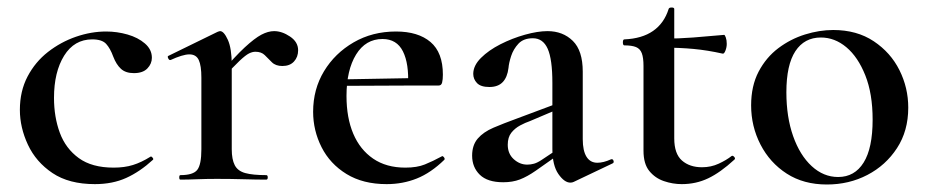

<svg xmlns="http://www.w3.org/2000/svg" viewBox="-20 -479 2476 512"><path d="M233 12Q164 12 120 -17.5Q76 -47 54.5 -93Q33 -139 33 -186Q33 -236 53.5 -275Q74 -314 108 -340.5Q142 -367 182.5 -381Q223 -395 263 -395Q292 -395 320 -387Q348 -379 366.5 -363Q385 -347 385 -325Q385 -309 373 -296.5Q361 -284 337 -284Q315 -284 302.5 -295.5Q290 -307 282 -328Q274 -350 263 -362Q252 -374 226 -374Q178 -374 151 -330.5Q124 -287 124 -218Q124 -167 139.5 -125Q155 -83 190 -57.5Q225 -32 283 -32Q312 -32 334.5 -39Q357 -46 381 -61Q383 -63 386.5 -59Q390 -55 388 -53Q353 -21 316.5 -4.5Q280 12 233 12Z M575 -271 568 -283Q606 -328 632.5 -352.5Q659 -377 677 -386.5Q695 -396 711 -396Q732 -396 753.5 -381.5Q775 -367 775 -345Q775 -327 764 -315Q753 -303 733 -303Q715 -303 705 -313Q695 -323 686 -332Q677 -341 661 -341Q653 -341 644 -336.5Q635 -332 619 -317Q603 -302 575 -271ZM461 0Q458 0 458 -6Q458 -12 461 -12Q495 -12 506 -26Q517 -40 517 -81V-272Q517 -304 510 -319Q503 -334 485 -334Q476 -334 463 -330Q450 -326 435 -319Q431 -318 428.5 -323.5Q426 -329 429 -330L560 -394Q565 -396 567 -396Q577 -396 587.5 -373Q598 -350 598 -306V-81Q598 -54 606 -38.5Q614 -23 634 -17.5Q654 -12 690 -12Q694 -12 694 -6Q694 0 690 0Q664 0 630.5 -1Q597 -2 558 -2Q531 -2 505.5 -1Q480 0 461 0Z M1011 12Q948 12 904 -15Q860 -42 837.5 -86.5Q815 -131 815 -181Q815 -241 844 -289Q873 -337 923 -366Q973 -395 1036 -395Q1095 -395 1128 -367Q1161 -339 1161 -280Q1161 -267 1159 -259Q1157 -251 1150 -251H1068Q1071 -309 1054.5 -342Q1038 -375 1000 -375Q955 -375 929.5 -333.5Q904 -292 904 -223Q904 -165 922 -122.5Q940 -80 975 -56Q1010 -32 1061 -32Q1092 -32 1113 -40.5Q1134 -49 1158 -62Q1160 -64 1163.5 -60Q1167 -56 1165 -53Q1129 -18 1091.5 -3Q1054 12 1011 12ZM875 -250 874 -267 1096 -271V-251Z M1510 6Q1506 8 1501 8Q1485 8 1469 -15Q1453 -38 1453 -82V-258Q1453 -321 1440.5 -349Q1428 -377 1401 -377Q1376 -377 1362.5 -362.5Q1349 -348 1343 -329.5Q1337 -311 1336 -298Q1333 -273 1320.5 -260Q1308 -247 1285 -247Q1262 -247 1252 -257.5Q1242 -268 1242 -282Q1242 -304 1262.5 -324.5Q1283 -345 1314.5 -361Q1346 -377 1380 -386.5Q1414 -396 1440 -396Q1481 -396 1507.5 -370Q1534 -344 1534 -288V-108Q1534 -77 1544 -61Q1554 -45 1573 -45Q1589 -45 1609 -54Q1614 -56 1616 -50.5Q1618 -45 1613 -43ZM1322 7Q1280 7 1259.5 -13Q1239 -33 1239 -64Q1239 -92 1254 -109.5Q1269 -127 1296 -138.5Q1323 -150 1356 -162L1463 -202L1466 -187L1393 -156Q1381 -152 1367 -144.5Q1353 -137 1343.5 -125Q1334 -113 1334 -93Q1334 -69 1350 -54.5Q1366 -40 1386 -40Q1395 -40 1404 -42.5Q1413 -45 1425 -53L1479 -89L1480 -74L1409 -24Q1386 -8 1366.5 -0.5Q1347 7 1322 7Z M1798 12Q1774 12 1750.5 4Q1727 -4 1711.5 -23Q1696 -42 1696 -77V-303Q1696 -325 1691.5 -337Q1687 -349 1676 -353.5Q1665 -358 1645 -358Q1641 -358 1641 -366Q1641 -374 1645 -374Q1692 -376 1721.5 -396.5Q1751 -417 1763 -455Q1764 -459 1771 -459Q1778 -459 1778 -455V-110Q1778 -69 1798.5 -51Q1819 -33 1852 -33Q1876 -33 1896.5 -42.5Q1917 -52 1931 -63Q1934 -65 1938 -60.5Q1942 -56 1938 -53Q1901 -19 1868.5 -3.5Q1836 12 1798 12ZM1907 -336Q1867 -345 1829.5 -348.5Q1792 -352 1749 -352V-376Q1790 -376 1828.5 -379Q1867 -382 1911 -386Q1913 -386 1915.5 -379Q1918 -372 1918 -362Q1918 -353 1914.5 -344Q1911 -335 1907 -336Z M2185 13Q2123 13 2078 -16Q2033 -45 2008 -93.5Q1983 -142 1983 -198Q1983 -250 2003 -288Q2023 -326 2055.5 -350.5Q2088 -375 2126.5 -387Q2165 -399 2202 -399Q2265 -399 2310 -369Q2355 -339 2378.5 -292Q2402 -245 2402 -192Q2402 -130 2372 -84Q2342 -38 2293 -12.5Q2244 13 2185 13ZM2215 -7Q2259 -7 2283 -45.5Q2307 -84 2307 -160Q2307 -229 2287.5 -278Q2268 -327 2237 -353Q2206 -379 2169 -379Q2125 -379 2101 -342.5Q2077 -306 2077 -233Q2077 -167 2095 -116Q2113 -65 2144.5 -36Q2176 -7 2215 -7Z"/></svg>

Font: Cormorant Garamond Light SemiBold
Style: Regular
Weight: 600
Version: Version 4.001